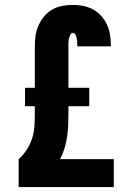

<svg xmlns="http://www.w3.org/2000/svg" viewBox="-20 -763 540 783"><path d="M56 0V-114Q75 -131 89 -152.5Q103 -174 111 -198.5Q119 -223 120.5 -249Q122 -275 122 -300V-330H82V-405H122V-574Q122 -596 125 -617.5Q128 -639 137 -659Q146 -679 160 -696Q174 -713 193 -724Q212 -735 233.5 -739Q255 -743 277 -743Q298 -743 319 -739Q340 -735 358.5 -725Q377 -715 391.5 -699.5Q406 -684 415 -665Q424 -646 428 -625Q432 -604 432 -583Q432 -581 432 -578.5Q432 -576 432 -574H295Q295 -575 295 -575.5Q295 -576 295 -577Q295 -582 295 -587Q295 -592 294.5 -596.5Q294 -601 293 -606Q292 -611 290.5 -615.5Q289 -620 285.5 -624.5Q282 -629 277 -629Q272 -629 269 -624.5Q266 -620 264 -615Q262 -610 261 -605Q260 -600 259.5 -594.5Q259 -589 259 -584Q259 -579 259 -574V-405H344V-330H259V-300Q259 -276 258 -252Q257 -228 253.5 -204.5Q250 -181 243 -158Q236 -135 225 -114H444V0Z"/></svg>

Font: Iosevka SS04 Heavy
Style: Regular
Weight: 900
Monospace: yes
Designer: Belleve Invis
Foundry: Belleve Invis
Version: Version 19.0.0; ttfautohint (v1.8.4)